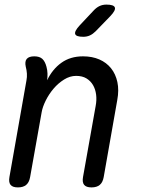

<svg xmlns="http://www.w3.org/2000/svg" viewBox="-20 -805 640 835"><path d="M129 -560Q152 -560 164 -549Q176 -538 182 -515Q186 -501 186.5 -485.5Q187 -470 185 -456Q208 -504 247 -532Q286 -560 341 -560Q381 -560 412 -546.5Q443 -533 463 -508Q483 -483 490.5 -448Q498 -413 490 -370L431 -35Q427 -12 414 -1Q401 10 378 10Q355 10 346 -1Q337 -12 341 -35L396 -344Q401 -370 398 -393.5Q395 -417 384.5 -435Q374 -453 356 -464Q338 -475 311 -475Q284 -475 258.5 -459Q233 -443 213 -419.5Q193 -396 179 -368Q165 -340 161 -316L111 -35Q107 -12 94 -1Q81 10 58 10Q35 10 26 -1Q17 -12 21 -35L95 -455Q98 -470 97 -485Q96 -500 92 -515Q87 -538 96.5 -549Q106 -560 129 -560ZM342 -645Q311 -645 307 -657Q303 -669 326 -694L387 -759Q399 -772 412.5 -778.5Q426 -785 443 -785Q475 -785 479.5 -772.5Q484 -760 459 -734L396 -669Q384 -657 371 -651Q358 -645 342 -645Z"/></svg>

Font: Maple Mono NL
Style: Italic
Weight: 400
Italic angle: -10°
Monospace: yes
Designer: subframe7536
Version: Version 7.000